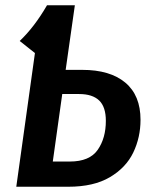

<svg xmlns="http://www.w3.org/2000/svg" viewBox="-20 -711 573 731"><path d="M515 -255Q515 -188 487.5 -130.5Q460 -73 398.5 -36.5Q337 0 240 0H42L113 -509L55 -555Q111 -608 159 -691H265L230 -445H293Q399 -445 457 -396.5Q515 -348 515 -255ZM383 -251Q383 -304 357.5 -328.5Q332 -353 281 -353H217L181 -96H246Q321 -96 352 -140.5Q383 -185 383 -251Z"/></svg>

Font: Fira Sans Condensed Medium
Style: Italic
Weight: 500
Width: 3
Italic angle: -8°
Designer: bBox Type GmbH & Carrois Corporate GbR & Edenspiekermann AG
Foundry: bBox Type GmbH & Carrois Corporate GbR & Edenspiekermann AG
Version: Version 4.301